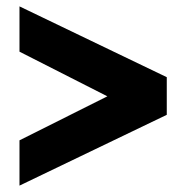

<svg xmlns="http://www.w3.org/2000/svg" viewBox="-20 -717 584 602"><path d="M41.1 -277V-135L502.9 -357V-475L41.1 -697V-555L316.6 -415Z"/></svg>

Font: Blink
Style: Wide
Weight: 400
Designer: Mew Too
Foundry: Cannot Into Space Fonts
Version: Version 001.000